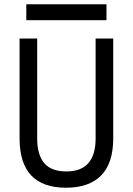

<svg xmlns="http://www.w3.org/2000/svg" viewBox="-20 -875 626 905"><path d="M291 9.8Q72.3 9.8 72.3 -222.7V-693.4H155.3V-222.7Q155.3 -145 188.5 -106Q221.7 -66.9 293 -66.9Q430.7 -66.9 430.7 -222.7V-693.4H513.7V-222.7Q513.7 -106.4 457 -48.3Q400.4 9.8 291 9.8ZM104 -779.8V-855H481.9V-779.8Z"/></svg>

Font: Cascadia Mono SemiLight
Style: Regular
Weight: 350
Monospace: yes
Designer: Aaron Bell
Foundry: Saja Typeworks
Version: Version 2404.023; ttfautohint (v1.8.4)